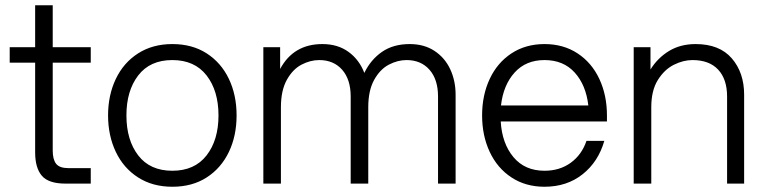

<svg xmlns="http://www.w3.org/2000/svg" viewBox="-20 -700 2919 732"><path d="M181 -680V-520H326V-461H181V-126Q181 -92 194 -75.5Q207 -59 241 -59H326V0H230Q165 0 139.5 -30Q114 -60 114 -119V-461H17V-520H114V-680Z M392 -260Q392 -337 421.5 -399Q451 -461 506.5 -496.5Q562 -532 637 -532Q713 -532 768 -496.5Q823 -461 852.5 -399.5Q882 -338 882 -260Q882 -182 852.5 -120.5Q823 -59 768 -23.5Q713 12 637 12Q562 12 506.5 -23.5Q451 -59 421.5 -121Q392 -183 392 -260ZM637 -49Q722 -49 767.5 -107.5Q813 -166 813 -260Q813 -354 767.5 -412.5Q722 -471 637 -471Q552 -471 507 -412.5Q462 -354 462 -260Q462 -166 507 -107.5Q552 -49 637 -49Z M1530 -471Q1496 -471 1462.5 -453.5Q1429 -436 1406.5 -395.5Q1384 -355 1384 -291V0H1317V-332Q1317 -397 1284.5 -434Q1252 -471 1197 -471Q1163 -471 1129.5 -453.5Q1096 -436 1073.5 -395.5Q1051 -355 1051 -291V0H984V-520H1048V-437Q1099 -532 1209 -532Q1268 -532 1309 -502Q1350 -472 1369 -422Q1393 -472 1436 -502Q1479 -532 1542 -532Q1597 -532 1636.5 -506Q1676 -480 1696.5 -436Q1717 -392 1717 -339V0H1650V-332Q1650 -397 1617.5 -434Q1585 -471 1530 -471Z M1818 -260Q1818 -337 1847 -399Q1876 -461 1930 -496.5Q1984 -532 2056 -532Q2128 -532 2182 -496.5Q2236 -461 2265 -399Q2294 -337 2294 -260V-237H1889Q1894 -153 1937.5 -101Q1981 -49 2056 -49Q2114 -49 2156 -79.5Q2198 -110 2216 -163H2284Q2261 -83 2201 -35.5Q2141 12 2056 12Q1984 12 1930 -23.5Q1876 -59 1847 -121Q1818 -183 1818 -260ZM2223 -298Q2214 -376 2171 -423.5Q2128 -471 2056 -471Q1985 -471 1942 -423.5Q1899 -376 1890 -298Z M2620 -471Q2585 -471 2549 -453Q2513 -435 2488 -395Q2463 -355 2463 -291V0H2396V-520H2460V-435Q2487 -479 2530.5 -505.5Q2574 -532 2632 -532Q2723 -532 2770 -477.5Q2817 -423 2817 -339V0H2752V-332Q2752 -398 2718 -434.5Q2684 -471 2620 -471Z"/></svg>

Font: Aspekta 300
Style: Regular
Weight: 300
Designer: Ivo Dolenc
Version: Version 2.000